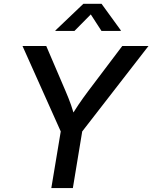

<svg xmlns="http://www.w3.org/2000/svg" viewBox="-20 -963 780 983"><path d="M242.7 0 291 -290 95.2 -727.5H216.8L315.9 -496.1Q331.5 -460 343.8 -425.3Q356 -390.6 367.2 -345.2H331.5Q357.4 -391.1 381.1 -426Q404.8 -460.9 431.2 -496.1L606 -727.5H740.2L400.9 -290L353 0ZM361.3 -804.7H263.2L264.2 -807.6L406.7 -943.4H500L598.6 -807.6L598.1 -804.7H499.5L444.8 -889.2Z"/></svg>

Font: Inter 20pt Medium
Style: Italic
Weight: 500
Italic angle: -9.3988°
Version: Version 4.001;git-66647c0bb